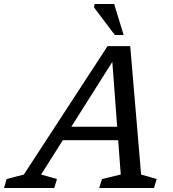

<svg xmlns="http://www.w3.org/2000/svg" viewBox="-83 -942 866 962"><path d="M204 -239.5 226 -307H562.5L540.5 -239.5ZM624 -67.5 702 -45 688.5 0H414L428 -45L522 -67.5L478 -656H495L123 -67.5L202.5 -45L189 0H-63L-49.5 -45L36.5 -67.5L456 -711H569.5ZM536.5 -766.5H492.5L388 -905L391 -922H489Z"/></svg>

Font: Newsreader 8pt
Style: Italic
Weight: 400
Italic angle: -17°
Version: Version 1.003